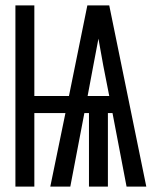

<svg xmlns="http://www.w3.org/2000/svg" viewBox="-20 -690 590 710"><path d="M37 0V-670H107V-335H235L303 -670H384L521 0H448L396 -272H379V0H309V-272H292L240 0H166L222 -272H107V0ZM304 -335H384L362 -447Q358 -472 353 -497Q348 -522 344 -547Q339 -522 334.5 -497Q330 -472 325 -447Z"/></svg>

Font: Lode Term
Style: Regular
Weight: 400
Monospace: yes
Designer: Belleve Invis
Foundry: Belleve Invis
Version: Version 29.2.0